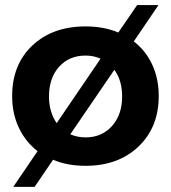

<svg xmlns="http://www.w3.org/2000/svg" viewBox="-20 -647 673 756"><path d="M506.8 -483.9Q553.7 -447.8 579.3 -392.6Q605 -337.4 605 -269Q605 -146 525.4 -70.1Q445.8 5.9 316.9 5.9Q244.1 5.9 189 -18.1L116.2 88.9H32.2L127.9 -51.8Q80.1 -88.9 54 -144.5Q27.8 -200.2 27.8 -269Q27.8 -392.6 107.4 -467.8Q187 -543 316.9 -543Q389.2 -543 445.8 -519L520 -627H604ZM172.9 -267.1Q172.9 -206.5 203.1 -162.1L376 -416Q349.1 -428.2 316.9 -428.2Q252.4 -428.2 212.6 -384Q172.9 -339.8 172.9 -267.1ZM316.9 -106Q380.9 -106 420.9 -150.6Q460.9 -195.3 460.9 -267.1Q460.9 -330.6 430.2 -372.1L256.8 -118.2Q285.2 -106 316.9 -106Z"/></svg>

Font: Montserrat arm SemiBold
Style: Regular
Weight: 600
Designer: Julieta Ulanovsky
Foundry: Julieta Ulanovsky
Version: Version 6.000;PS 006.000;hotconv 1.0.88;makeotf.lib2.5.64775